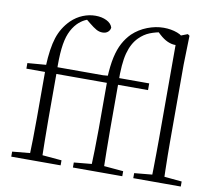

<svg xmlns="http://www.w3.org/2000/svg" viewBox="-86 -913 1153 1015"><g transform="rotate(10 490.5 -405.5)"><path d="M37 0V-27L154 -38H176L302 -27V0ZM131 0Q133 -56 134 -113Q135 -170 135 -226V-472H35V-502L158 -512L134 -500V-504Q138 -599 156.5 -656.5Q175 -714 218 -757Q246 -784 279.5 -797.5Q313 -811 347 -811Q381 -811 406.5 -798.5Q432 -786 439 -764Q438 -750 427 -740Q416 -730 397 -730Q380 -730 364 -739Q348 -748 326 -766L299 -788V-798H338V-789Q314 -787 294 -777Q274 -767 256 -749Q233 -725 219 -691.5Q205 -658 199.5 -607.5Q194 -557 196 -482V-226Q196 -170 197 -113Q198 -56 199 0ZM166 -472V-508H477V-472ZM368 0V-27L485 -38H507L633 -27V0ZM462 0Q464 -56 465.5 -113Q467 -170 467 -226V-472H367V-502L489 -512L465 -500Q468 -565 478 -610Q488 -655 505.5 -687.5Q523 -720 548 -745Q582 -777 626 -794Q670 -811 713 -811Q753 -811 786.5 -798.5Q820 -786 827 -764Q826 -751 815.5 -741.5Q805 -732 787 -732Q768 -732 746.5 -741.5Q725 -751 702 -772L685 -788V-799H714V-787Q675 -781 644.5 -769Q614 -757 588 -731Q555 -698 540 -642Q525 -586 527 -484V-226Q527 -170 528 -113Q529 -56 530 0ZM497 -472V-508H688V-472ZM692 0V-27L809 -38H830L947 -27V0ZM787 0Q788 -30 788.5 -69Q789 -108 789.5 -149.5Q790 -191 790 -226V-779L844 -800L854 -793L850 -637V-226Q850 -191 850.5 -149.5Q851 -108 852 -69Q853 -30 854 0Z"/></g></svg>

Font: Noto Serif JP
Style: Regular
Weight: 200
Designer: Ryoko NISHIZUKA 西塚涼子 (kana & ideographs); Frank Grießhammer (Latin, Greek & Cyrillic); Wenlong ZHANG 张文龙 (bopomofo); San
Foundry: Adobe
Version: Version 2.001;hotconv 1.1.0;makeotfexe 2.6.0